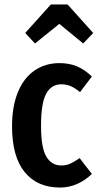

<svg xmlns="http://www.w3.org/2000/svg" viewBox="-20 -826 438 861"><path d="M392 -483 339 -413Q317 -431 297.5 -439.5Q278 -448 255 -448Q210 -448 187 -405.5Q164 -363 164 -262Q164 -164 187.5 -124Q211 -84 255 -84Q277 -84 295 -92Q313 -100 337 -117L392 -46Q328 15 249 15Q147 15 90.5 -54.5Q34 -124 34 -260Q34 -348 60 -412Q86 -476 134.5 -509.5Q183 -543 247 -543Q290 -543 325 -528.5Q360 -514 392 -483ZM137 -631 93 -678 208 -806H283L398 -678L353 -631L246 -719Z"/></svg>

Font: Fira Sans Extra Condensed Medium
Style: Regular
Weight: 500
Width: 1
Designer: Carrois Corporate & Edenspiekermann AG
Foundry: Carrois Corporate GbR & Edenspiekermann AG
Version: Version 4.203